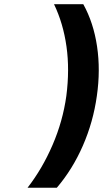

<svg xmlns="http://www.w3.org/2000/svg" viewBox="-20 -762 486 906"><path d="M109.9 124Q179.7 34.2 228 -77.9Q276.4 -189.9 293 -309.1Q309.1 -433.6 293.7 -542.7Q278.3 -651.9 234.9 -742.2H373Q421.4 -654.8 438 -543Q454.6 -431.2 437 -309.1Q419.9 -186.5 371.1 -74.7Q322.3 37.1 248 124Z"/></svg>

Font: Trueno SemiBold
Style: Italic
Weight: 600
Designer: Julieta Ulanovsky
Foundry: Julieta Ulanovsky
Version: Version 3.001b | FøM Fix